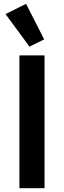

<svg xmlns="http://www.w3.org/2000/svg" viewBox="-20 -989 336 1009"><path d="M135 -744 212 -782 117 -969 9 -915ZM82 0H214V-698H82Z"/></svg>

Font: Braiins Sans SemiBold
Style: Regular
Weight: 600
Designer: Mike Abbink, Paul van der Laan, Pieter van Rosmalen, Jiri Chlebus, Lubos Buracinsky
Foundry: Bold Monday, Sudetype
Version: Version 1.000;hotconv 1.0.109;makeotfexe 2.5.65596